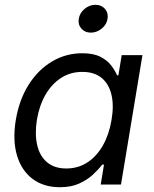

<svg xmlns="http://www.w3.org/2000/svg" viewBox="-20 -764 638 795"><path d="M228 11.2Q160.6 11.2 114.7 -23.4Q68.8 -58.1 50.3 -120.6Q31.7 -183.1 45.4 -267.1Q59.6 -351.6 98.9 -413.6Q138.2 -475.6 195.6 -509.5Q252.9 -543.5 320.8 -543.5Q367.2 -543.5 395.8 -528.8Q424.3 -514.2 440.4 -492.9Q456.5 -471.7 464.8 -452.1H470.2L483.9 -535.6H569.8L481 0H397L410.6 -82.5H403.3Q387.2 -61.5 363.8 -40Q340.3 -18.6 307.1 -3.7Q273.9 11.2 228 11.2ZM254.4 -66.4Q303.7 -66.4 342.3 -91.8Q380.9 -117.2 406.5 -162.6Q432.1 -208 441.9 -268.1Q452.1 -327.6 441.4 -372.3Q430.7 -417 400.4 -441.7Q370.1 -466.3 320.8 -466.3Q271 -466.3 232.2 -440.9Q193.4 -415.5 168 -371.1Q142.6 -326.7 132.8 -268.1Q123.5 -209 134 -163.3Q144.5 -117.7 175 -92Q205.6 -66.4 254.4 -66.4ZM356 -628.9Q331.5 -628.9 316.9 -645.8Q302.2 -662.6 306.2 -686.5Q310.1 -710.4 330.3 -727.3Q350.6 -744.1 375 -744.1Q399.9 -744.1 414.6 -727.3Q429.2 -710.4 425.3 -686.5Q421.9 -662.6 401.4 -645.8Q380.9 -628.9 356 -628.9Z"/></svg>

Font: Inter 20pt
Style: Italic
Weight: 400
Italic angle: -9.3988°
Version: Version 4.001;git-66647c0bb